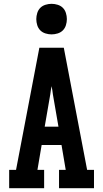

<svg xmlns="http://www.w3.org/2000/svg" viewBox="-20 -985 540 1005"><path d="M28 0V-96H64L186 -735H314L436 -96H472V0H289V-96H324L302 -226H198L176 -96H211V0ZM214 -322H286L257 -490Q256 -501 254 -512Q252 -523 250 -534Q248 -523 246 -512Q244 -501 243 -490ZM250 -805Q234 -805 218 -810Q202 -815 191 -826Q180 -837 175 -853Q170 -869 170 -885Q170 -901 175 -917Q180 -933 191 -944Q202 -955 218 -960Q234 -965 250 -965Q266 -965 282 -960Q298 -955 309 -944Q320 -933 325 -917Q330 -901 330 -885Q330 -869 325 -853Q320 -837 309 -826Q298 -815 282 -810Q266 -805 250 -805Z"/></svg>

Font: Iosevka Gothic
Style: Bold
Weight: 700
Monospace: yes
Designer: Belleve Invis
Foundry: Belleve Invis
Version: Version 15.5.1; ttfautohint (v1.8.4)